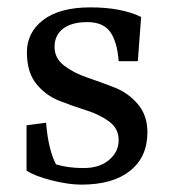

<svg xmlns="http://www.w3.org/2000/svg" viewBox="-20 -495 470 521"><path d="M380 -136Q380 -69 333 -31.5Q286 6 201 6Q166 6 120.5 -5.5Q75 -17 52 -32V-155L105 -162Q111 -89 132 -49Q164 -39 207 -39Q250 -39 276 -61Q302 -83 302 -114.5Q302 -146 276.5 -165Q251 -184 214.5 -195.5Q178 -207 141 -221.5Q104 -236 78.5 -267.5Q53 -299 53 -353Q53 -407 97.5 -441Q142 -475 225.5 -475Q309 -475 363 -449L354 -329H302Q298 -382 279 -408.5Q260 -435 217 -435Q174 -435 151 -417Q128 -399 128 -368Q128 -337 154 -317Q180 -297 217 -284.5Q254 -272 291 -257.5Q328 -243 354 -212.5Q380 -182 380 -136Z"/></svg>

Font: Caladea
Style: Regular
Weight: 400
Designer: Carolina Giovagnoli and Andres Torresi
Foundry: Carolina Giovagnoli and Andres Torresi
Version: Version 1.002